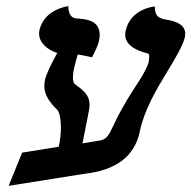

<svg xmlns="http://www.w3.org/2000/svg" viewBox="-20 -585 622 624"><path d="M302 -128C283 -125 266 -122 248 -119L268 -220C270 -229 271 -237 271 -244C271 -277 251 -291 223 -312C219 -316 217 -323 217 -333C217 -341 218 -352 221 -364C224 -378 228 -393 233 -408C239 -407 256 -404 279 -399C287 -413 300 -441 301 -450C303 -458 304 -464 304 -471C304 -520 259 -523 228 -525C221 -526 202 -529 202 -565C202 -565 123 -556 108 -486C107 -482 107 -479 107 -476C107 -448 131 -424 166 -413C145 -375 129 -341 126 -324C125 -317 124 -312 124 -306C124 -275 142 -252 167 -227C173 -219 178 -199 178 -171C178 -153 176 -132 171 -108L52 -89L8 19L253 -20C357.4 -31.2 417.1 -77.3 434 -156C448 -226 487 -292 521 -348C548.9 -394 575 -437 581 -465C581 -468 582 -472 582 -475C582 -500 561 -515 521 -521C491 -526 484 -535 483 -564C483 -564 403 -558 388 -483C387 -479 387 -476 387 -472C387 -444 412 -423 461 -411C464 -411 465 -407 465 -401C465 -396 464 -390 463 -382C460 -371 447 -343 423 -308C381 -244 360 -202 349 -178C333 -144 326 -131 302 -128Z"/></svg>

Font: Linux Libertine O
Style: Bold Italic
Weight: 700
Italic angle: -11.5°
Designer: Philipp H. Poll
Foundry: Philipp H. Poll
Version: Version 4.1.0